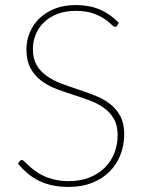

<svg xmlns="http://www.w3.org/2000/svg" viewBox="-20 -731 572 759"><path d="M443.5 -630Q440.5 -625 435 -625Q429.5 -625 419.8 -634.8Q410 -644.5 392.5 -656.5Q375 -668.5 347.5 -678.2Q320 -688 279.5 -688Q238.5 -688 206.8 -675.8Q175 -663.5 153.5 -642.5Q132 -621.5 121 -594.2Q110 -567 110 -537Q110 -498.5 125.5 -472.8Q141 -447 166.5 -429.5Q192 -412 224.2 -400Q256.5 -388 290.5 -376.8Q324.5 -365.5 356.8 -352.8Q389 -340 414.5 -320.5Q440 -301 455.5 -272.2Q471 -243.5 471 -201Q471 -157.5 456.2 -119.2Q441.5 -81 413.2 -52.8Q385 -24.5 344.2 -8.2Q303.5 8 251.5 8Q216 8 187.2 1.8Q158.5 -4.5 134.2 -16.2Q110 -28 89.8 -45Q69.5 -62 51 -83.5L57.5 -93.5Q60 -96 61.8 -97.2Q63.5 -98.5 67 -98.5Q70.5 -98.5 76.8 -92.2Q83 -86 93 -76.8Q103 -67.5 117 -56.8Q131 -46 150.2 -36.8Q169.5 -27.5 194.8 -21.2Q220 -15 252 -15Q297.5 -15 333.5 -29.2Q369.5 -43.5 394.2 -68.2Q419 -93 432 -126Q445 -159 445 -196.5Q445 -236.5 429.5 -262.5Q414 -288.5 388.8 -306Q363.5 -323.5 331 -335.2Q298.5 -347 264.8 -357.8Q231 -368.5 198.5 -381.2Q166 -394 140.8 -413.8Q115.5 -433.5 100 -462.8Q84.5 -492 84.5 -536Q84.5 -570.5 97.5 -602Q110.5 -633.5 135.2 -657.8Q160 -682 196.2 -696.5Q232.5 -711 279.5 -711Q332.5 -711 373.2 -694Q414 -677 449.5 -641Z"/></svg>

Font: Lato Thin
Style: Regular
Weight: 200
Designer: Lukasz Dziedzic
Foundry: tyPoland Lukasz Dziedzic
Version: Version 2.007; 2014-02-27